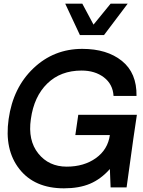

<svg xmlns="http://www.w3.org/2000/svg" viewBox="-20 -1020 777 1045"><path d="M415 -829 335 -1000H428L489 -886L582 -1000H675L546 -829ZM725 -395 706 -267 669 0H582L578 -100Q529 -45 470 -20Q411 5 328 5Q168 5 85.5 -100Q3 -205 27 -372Q51 -543 162 -648.5Q273 -754 428 -754Q562 -754 643.5 -688.5Q725 -623 723 -498H598Q594 -562 545.5 -599Q497 -636 424 -636Q310 -636 237.5 -565.5Q165 -495 148 -372Q131 -256 188.5 -184.5Q246 -113 343 -113Q437 -113 502 -159.5Q567 -206 578 -285H390L406 -395Z"/></svg>

Font: Oakes Grotesk
Style: Bold Italic
Weight: 600
Italic angle: -8°
Designer: Samuel Oakes
Foundry: Samuel Oakes
Version: Version 1.000;PS 001.000;hotconv 1.0.88;makeotf.lib2.5.64775